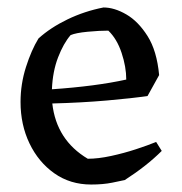

<svg xmlns="http://www.w3.org/2000/svg" viewBox="-20 -482 488 514"><path d="M224 12Q168 12 125.5 -18Q83 -48 59 -98Q35 -148 35 -209Q35 -257 49.5 -302.5Q64 -348 83 -379Q115 -408 160.5 -430Q206 -452 257 -462Q286 -462 318 -443.5Q350 -425 375 -385.5Q400 -346 406 -281L375 -225Q335 -219 266.5 -213Q198 -207 120 -205Q131 -107 215 -57Q243 -57 277.5 -64.5Q312 -72 344 -82.5Q376 -93 398 -102L413 -78Q373 -38 314 0Q305 2 280.5 7Q256 12 224 12ZM119 -243Q236 -251 318 -269Q318 -303 305.5 -340.5Q293 -378 270 -400Q246 -400 214.5 -397Q183 -394 169 -388Q150 -366 135.5 -328.5Q121 -291 119 -243Z"/></svg>

Font: Labrada
Style: Regular
Weight: 400
Designer: Mercedes Jáuregui
Foundry: Omnibus-Type Team
Version: Version 1.000; ttfautohint (v1.8.4.7-5d5b)